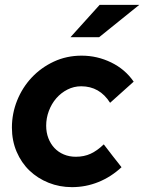

<svg xmlns="http://www.w3.org/2000/svg" viewBox="-20 -759 593 790"><path d="M29 0ZM292 -114Q326 -114 353 -126.5Q380 -139 407 -165Q425 -141 443.5 -117.5Q462 -94 480 -71Q437 -31 385 -10Q333 11 276 11Q225 11 180 -7Q135 -25 101.5 -57Q68 -89 48.5 -134.5Q29 -180 29 -234Q29 -292 50.5 -345.5Q72 -399 110.5 -440Q149 -481 201.5 -505.5Q254 -530 316 -530Q380 -530 437.5 -502Q495 -474 530 -423Q506 -401 481.5 -379.5Q457 -358 433 -336Q390 -404 314 -404Q284 -404 257.5 -390.5Q231 -377 211.5 -354.5Q192 -332 181 -302.5Q170 -273 170 -242Q170 -214 179 -190.5Q188 -167 204 -150Q220 -133 242.5 -123.5Q265 -114 292 -114ZM390 -739H553L388 -606H270Z"/></svg>

Font: Rosa Sans
Style: Bold Italic
Weight: 700
Italic angle: -12°
Designer: Pentagram / MCKL
Foundry: Pentagram / MCKL
Version: Version 1.005;September 16, 2019;FontCreator 11.5.0.2425 64-